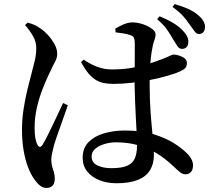

<svg xmlns="http://www.w3.org/2000/svg" viewBox="-20 -864 1040 943"><path d="M872 -624Q859 -625 851 -638Q843 -651 830 -671Q818 -693 801 -717.5Q784 -742 752 -770L763 -784Q801 -769 830 -751.5Q859 -734 877 -715Q893 -698 899.5 -684Q906 -670 905 -656Q904 -639 894.5 -631Q885 -623 872 -624ZM552 36Q507 36 469.5 21.5Q432 7 409 -21Q386 -49 386 -89Q386 -136 414.5 -165.5Q443 -195 490.5 -209Q538 -223 593 -223Q675 -223 733.5 -205Q792 -187 832 -162Q872 -137 895 -114Q911 -99 919.5 -83.5Q928 -68 928 -52Q928 -31 918 -19.5Q908 -8 891 -8Q877 -8 864.5 -18Q852 -28 831 -48Q791 -86 748 -112Q705 -138 656 -151.5Q607 -165 549 -165Q520 -165 492.5 -156.5Q465 -148 447.5 -133Q430 -118 430 -96Q430 -65 458.5 -51.5Q487 -38 526 -38Q579 -38 606 -50.5Q633 -63 643 -88Q653 -113 653 -149Q653 -170 651.5 -204Q650 -238 647.5 -279.5Q645 -321 643.5 -365.5Q642 -410 641 -451Q641 -483 641.5 -522.5Q642 -562 642 -596Q642 -630 642 -648Q642 -665 639.5 -673.5Q637 -682 632.5 -685.5Q628 -689 619 -692Q604 -697 585.5 -700Q567 -703 548 -705L546 -723Q563 -734 586.5 -744Q610 -754 629 -754Q657 -754 683.5 -744.5Q710 -735 727 -722Q744 -709 744 -696Q744 -685 741.5 -676.5Q739 -668 735 -657Q731 -646 728 -626Q724 -608 721 -580Q718 -552 716.5 -518Q715 -484 715 -449Q715 -373 720 -307Q725 -241 730.5 -189Q736 -137 736 -103Q736 -60 717 -28.5Q698 3 657.5 19.5Q617 36 552 36ZM207 59Q191 59 176.5 47.5Q162 36 149 17Q132 -6 118 -42Q104 -78 96 -125Q88 -172 88 -226Q88 -278 96 -329.5Q104 -381 115 -425.5Q126 -470 134 -500Q144 -537 151 -567Q158 -597 158 -626Q159 -657 142.5 -686Q126 -715 103 -741L116 -753Q138 -747 152.5 -740Q167 -733 183 -721Q196 -713 214.5 -693Q233 -673 247 -648.5Q261 -624 261 -599Q261 -580 250.5 -561Q240 -542 222 -503Q207 -472 190 -429Q173 -386 161.5 -337Q150 -288 150 -237Q150 -206 153.5 -186Q157 -166 164 -153Q169 -143 175.5 -142.5Q182 -142 189 -153Q197 -166 210.5 -192Q224 -218 238.5 -249Q253 -280 267 -309.5Q281 -339 290 -358L313 -347Q306 -327 296.5 -299.5Q287 -272 277 -244Q267 -216 258.5 -192Q250 -168 246 -154Q239 -127 235.5 -109.5Q232 -92 232 -81Q232 -55 240.5 -31.5Q249 -8 249 14Q249 59 207 59ZM539 -452Q507 -452 480.5 -458.5Q454 -465 429 -488Q404 -511 378 -559L391 -571Q425 -548 458.5 -535.5Q492 -523 528 -523Q576 -523 617 -529Q658 -535 690 -544.5Q722 -554 744 -562Q788 -577 807 -586.5Q826 -596 832 -596Q854 -595 876 -584.5Q898 -574 898 -555Q898 -535 885.5 -525.5Q873 -516 842 -504Q824 -498 791 -488.5Q758 -479 715.5 -471Q673 -463 627.5 -457.5Q582 -452 539 -452ZM956 -697Q944 -698 935 -711Q926 -724 913 -741Q901 -760 881.5 -782.5Q862 -805 827 -830L838 -844Q879 -832 907 -819Q935 -806 955 -788Q973 -773 980.5 -757.5Q988 -742 987 -729Q986 -715 978.5 -706Q971 -697 956 -697Z"/></svg>

Font: Noto Serif SC ExtraLight SemiBold
Style: Regular
Weight: 600
Version: Version 2.002-H1;hotconv 1.1.0;makeotfexe 2.6.0